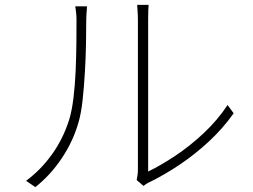

<svg xmlns="http://www.w3.org/2000/svg" viewBox="-20 -759 1040 788"><path d="M541 -20Q543 -30 544.5 -41Q546 -52 546 -63Q546 -71 546 -106Q546 -141 546 -193Q546 -245 546 -305Q546 -365 546 -426Q546 -487 546 -539Q546 -591 546 -627.5Q546 -664 546 -674Q546 -699 544.5 -714.5Q543 -730 543 -739H590Q589 -730 588.5 -714.5Q588 -699 588 -674Q588 -664 588 -626Q588 -588 588 -532Q588 -476 588 -412Q588 -348 588 -285.5Q588 -223 588 -171.5Q588 -120 588 -88Q588 -56 588 -55Q638 -79 698.5 -119Q759 -159 816 -212.5Q873 -266 914 -328L939 -294Q895 -232 838 -179Q781 -126 718.5 -84Q656 -42 597 -13Q587 -9 580 -4Q573 1 569 4ZM87 -17Q147 -61 193 -125Q239 -189 264 -268Q275 -304 281.5 -357Q288 -410 290.5 -469Q293 -528 293.5 -582.5Q294 -637 294 -676Q294 -692 292.5 -706Q291 -720 289 -733H337Q337 -725 336 -715.5Q335 -706 334.5 -696.5Q334 -687 334 -677Q334 -637 333 -581Q332 -525 328.5 -464Q325 -403 319 -348Q313 -293 302 -256Q280 -179 233.5 -109.5Q187 -40 125 9Z"/></svg>

Font: Noto Sans KR ExtraLight
Style: Regular
Weight: 250
Designer: Ryoko NISHIZUKA  (kana, bopomofo & ideographs); Paul D. Hunt (Latin, Greek & Cyrillic); Sandoll Communications , Soo-you
Foundry: Adobe
Version: Version 2.004-H2;hotconv 1.0.118;makeotfexe 2.5.65603